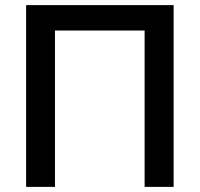

<svg xmlns="http://www.w3.org/2000/svg" viewBox="-20 -730 780 750"><path d="M82 -710H658.2V0H544.9V-610.8H194.8V0H82Z"/></svg>

Font: Rising Sun DemiBold
Style: DemiBold
Weight: 600
Designer: Matt McInerney, Pablo Impallari, Rodrigo Fuenzalida
Foundry: Matt McInerney, Pablo Impallari, Rodrigo Fuenzalida
Version: Version 1.000